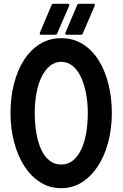

<svg xmlns="http://www.w3.org/2000/svg" viewBox="-20 -958 647 1006"><path d="M301 -758Q364 -758 413.5 -727Q463 -696 496.5 -642.5Q530 -589 548 -518Q566 -447 566 -366Q566 -285 547 -213Q528 -141 493 -87.5Q458 -34 409.5 -3Q361 28 301 28Q240 28 191 -3Q142 -34 107.5 -87.5Q73 -141 54 -213Q35 -285 35 -366Q35 -447 53 -518Q71 -589 105 -642.5Q139 -696 188.5 -727Q238 -758 301 -758ZM301 -96Q336 -96 362 -117Q388 -138 405.5 -174.5Q423 -211 431.5 -260.5Q440 -310 440 -366Q440 -421 430.5 -470Q421 -519 403.5 -555.5Q386 -592 360 -613Q334 -634 301 -634Q268 -634 242 -613Q216 -592 198 -555.5Q180 -519 171 -470Q162 -421 162 -366Q162 -310 170.5 -260.5Q179 -211 196 -174.5Q213 -138 239 -117Q265 -96 301 -96ZM251 -933Q253 -938 258 -938H336Q346 -938 342 -927L279 -781Q276 -776 272 -776H196Q185 -776 189 -787ZM385 -933Q387 -938 392 -938H470Q480 -938 476 -927L413 -781Q410 -776 406 -776H330Q319 -776 323 -787Z"/></svg>

Font: RonaldsonGothic
Style: Regular
Weight: 400
Designer: Mr. Robertson for MacKellar, Smiths & Jordan Co. Philadelphia
Foundry: CAT-Fonts Peter Wiegel
Version: Version 1.000